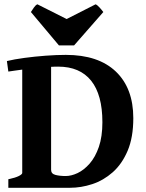

<svg xmlns="http://www.w3.org/2000/svg" viewBox="-20 -890 691 910"><path d="M19.5 0V-40.5Q52.7 -47.4 69.1 -55.7Q85.4 -64 85.4 -70.3V-560.1Q66.4 -557.6 49.6 -555.2Q32.7 -552.7 19.5 -550.8L12.7 -600.6Q46.4 -608.9 95.2 -615.5Q144 -622.1 196.3 -626Q248.5 -629.9 292 -629.9Q446.3 -629.9 529.1 -550.8Q611.8 -471.7 611.8 -330.1Q611.8 -238.8 585 -175.5Q558.1 -112.3 514.2 -73.5Q470.2 -34.7 417.2 -17.3Q364.3 0 312 0H268.6Q211.4 0 159.2 0Q106.9 0 40 0ZM291.5 -55.7Q317.9 -55.7 347.9 -69.8Q377.9 -84 404.8 -114.5Q431.6 -145 448.5 -193.6Q465.3 -242.2 465.3 -311Q465.3 -440.9 411.9 -507.6Q358.4 -574.2 255.4 -574.2Q247.6 -574.2 239.3 -574Q231 -573.7 222.2 -573.2V-85Q222.2 -66.4 242.7 -61Q263.2 -55.7 291.5 -55.7ZM331.1 -674.8H259.3L126.5 -833Q132.3 -842.3 140.6 -854.2Q148.9 -866.2 157.2 -869.6L295.9 -799.8L433.1 -869.6Q441.4 -866.2 452.1 -854.2Q462.9 -842.3 469.7 -833Z"/></svg>

Font: Gentium Book Plus
Style: Bold
Weight: 700
Designer: Victor Gaultney, Annie Olsen, Iska Routamaa, Becca Hirsbrunner
Foundry: SIL International
Version: Version 6.101